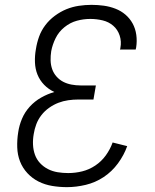

<svg xmlns="http://www.w3.org/2000/svg" viewBox="-20 -763 640 791"><path d="M256 8Q225 8 195 3Q165 -2 139 -15Q113 -28 93 -49.5Q73 -71 62.5 -98Q52 -125 51 -156Q50 -187 55 -218Q59 -246 70.5 -273.5Q82 -301 102.5 -323.5Q123 -346 149.5 -361Q176 -376 204 -384Q180 -395 162 -413.5Q144 -432 134.5 -455.5Q125 -479 124 -506.5Q123 -534 128 -561Q132 -587 141 -612Q150 -637 166.5 -659Q183 -681 206 -698Q229 -715 253.5 -725Q278 -735 304.5 -739Q331 -743 357 -743Q383 -743 408 -739.5Q433 -736 456 -727Q479 -718 497 -702.5Q515 -687 526.5 -666Q538 -645 541.5 -619.5Q545 -594 541 -568L539 -559H474Q475 -561 475.5 -562.5Q476 -564 476 -566Q481 -592 473 -616.5Q465 -641 446.5 -657Q428 -673 403 -679Q378 -685 352 -685Q324 -685 296.5 -677.5Q269 -670 245.5 -651Q222 -632 209 -605.5Q196 -579 191 -552Q188 -533 188.5 -514Q189 -495 195 -478Q201 -461 213 -447.5Q225 -434 240.5 -426Q256 -418 274.5 -414.5Q293 -411 312 -411H375L365 -353H302Q282 -353 261 -350Q240 -347 220.5 -339.5Q201 -332 182.5 -319Q164 -306 150.5 -288.5Q137 -271 129.5 -251Q122 -231 119 -211Q115 -189 116 -167Q117 -145 124 -125.5Q131 -106 145 -91Q159 -76 177.5 -66.5Q196 -57 217.5 -53.5Q239 -50 261 -50Q290 -50 318.5 -57Q347 -64 372.5 -81Q398 -98 416 -123Q434 -148 444 -176L504 -161Q491 -124 466 -90Q441 -56 407 -33.5Q373 -11 333.5 -1.5Q294 8 256 8Z"/></svg>

Font: Iosevka Light Extended
Style: Italic
Weight: 300
Width: 7
Italic angle: -9°
Monospace: yes
Designer: Belleve Invis
Foundry: Belleve Invis
Version: Version 32.5.0; ttfautohint (v1.8.4)